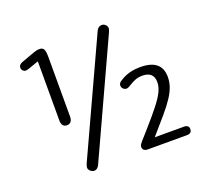

<svg xmlns="http://www.w3.org/2000/svg" viewBox="-108 -735 940 874"><g transform="rotate(-20 361.5 -298.0)"><path d="M136 -548V-261Q136 -246 142.5 -237.5Q149 -229 162 -229Q174 -229 181 -237.5Q188 -246 188 -261V-552Q188 -578 182 -588.5Q176 -599 159 -598Q153 -598 145.5 -596Q138 -594 132 -592L69 -569Q51 -562 51 -548Q51 -539 57 -533Q63 -527 70 -527Q73 -527 77 -528Q81 -529 85 -530ZM186 -35Q181 -23 181 -16Q181 -7 189.5 0.5Q198 8 208 8Q224 8 233 -12L486 -562Q488 -567 489.5 -571.5Q491 -576 491 -580Q491 -589 483.5 -596.5Q476 -604 465 -604Q448 -604 439 -584ZM518 -41Q560 -89 589 -123Q618 -157 635 -183Q652 -209 660 -232Q668 -255 668 -279Q668 -364 565 -364Q536 -364 512 -357.5Q488 -351 465 -336Q451 -328 451 -316Q451 -306 458 -299.5Q465 -293 474 -293Q480 -293 488 -298Q510 -312 525.5 -318Q541 -324 560 -324Q615 -324 615 -273Q615 -252 604 -228.5Q593 -205 566.5 -171Q540 -137 493 -84Q470 -59 460 -47Q450 -35 447.5 -30.5Q445 -26 445 -21Q445 0 470 0H659Q683 0 683 -21Q683 -41 659 -41Z"/></g></svg>

Font: Beiruti
Style: Regular
Weight: 400
Version: Version 1.00